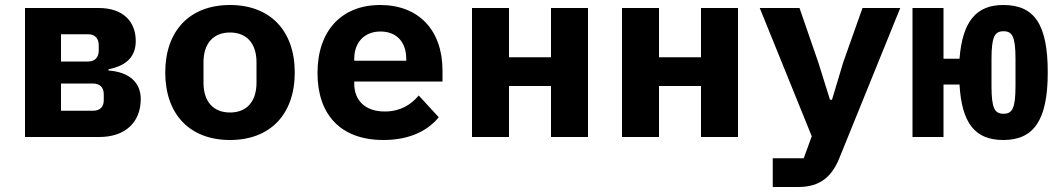

<svg xmlns="http://www.w3.org/2000/svg" viewBox="-20 -548 4240 768"><path d="M80 0H377C481 0 543 -59 543 -152C543 -219 496 -260 414 -266V-271C491 -286 523 -326 523 -384C523 -463 471 -516 375 -516H80ZM224 -105V-214H351C378 -214 395 -200 395 -171V-147C395 -120 380 -105 351 -105ZM224 -302V-411H333C359 -411 375 -395 375 -367V-346C375 -318 359 -302 333 -302Z M900 12C1061 12 1159 -91 1159 -258C1159 -425 1061 -528 900 -528C739 -528 641 -425 641 -258C641 -91 739 12 900 12ZM900 -98C834 -98 794 -141 794 -217V-299C794 -375 834 -418 900 -418C966 -418 1006 -375 1006 -299V-217C1006 -141 966 -98 900 -98Z M1514 12C1625 12 1695 -30 1735 -79L1655 -166C1623 -128 1580 -102 1519 -102C1440 -102 1397 -147 1397 -213V-222H1750V-266C1750 -427 1655 -528 1501 -528C1346 -528 1250 -425 1250 -256C1250 -91 1341 12 1514 12ZM1502 -422C1566 -422 1605 -380 1605 -313V-305H1397V-313C1397 -379 1438 -422 1502 -422Z M1868 0H2016V-204H2184V0H2332V-516H2184V-319H2016V-516H1868Z M2468 0H2616V-204H2784V0H2932V-516H2784V-319H2616V-516H2468Z M3353 -299 3308 -149H3300L3253 -299L3178 -516H3019L3227 -3L3195 85H3071V200H3173C3261 200 3308 158 3338 83L3581 -516H3430Z M3993 12C4113 12 4171 -64 4171 -258C4171 -452 4117 -528 3993 -528C3886 -528 3830 -464 3818 -313H3754V-516H3630V0H3754V-210H3818C3827 -55 3880 12 3993 12ZM3994 -93C3959 -93 3946 -114 3946 -204V-312C3946 -402 3959 -423 3994 -423C4029 -423 4042 -402 4042 -312V-204C4042 -114 4029 -93 3994 -93Z"/></svg>

Font: IBM Plex Mono
Style: Bold
Weight: 700
Monospace: yes
Designer: Mike Abbink, Paul van der Laan, Pieter van Rosmalen
Foundry: Bold Monday
Version: Version 2.004